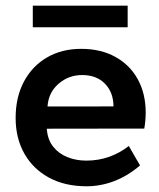

<svg xmlns="http://www.w3.org/2000/svg" viewBox="-20 -639 562 678"><path d="M474.5 -54.8Q430 -17 382.4 0.9Q334.8 18.8 285.8 18.8Q209 18.8 152.9 -11.8Q96.8 -42.2 66 -96.6Q35.2 -151 35.2 -222.5Q35.2 -296 64.5 -350.9Q93.8 -405.8 145.9 -436.1Q198 -466.5 266.8 -466.5Q336 -466.5 387.2 -438.2Q438.5 -410 466.5 -359.2Q494.5 -308.5 494.5 -241Q494.5 -229 493.2 -213.9Q492 -198.8 489.5 -185L145.2 -184.5Q148 -145.5 168.1 -120.6Q188.2 -95.8 218.8 -83.8Q249.2 -71.8 285 -71.8Q327.2 -71.8 365.4 -85.2Q403.5 -98.8 434.8 -123.5ZM380.8 -263.2Q380.5 -312.5 350.9 -343.2Q321.2 -374 270 -374Q222.2 -374 186.8 -343.2Q151.2 -312.5 147.8 -263ZM95.8 -619H430.8V-542.8H95.8Z"/></svg>

Font: Podkova VF Beta
Style: Regular
Weight: 400
Designer: Ilya Yudin
Foundry: Cyreal (www.cyreal.org)
Version: Version 2.100